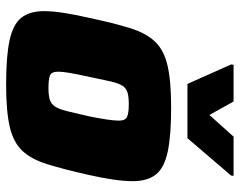

<svg xmlns="http://www.w3.org/2000/svg" viewBox="-96 -660 765 612"><g transform="rotate(90 286.0 -354.5)"><path d="M250 8Q160 8 109 -3Q58 -14 37 -40.5Q16 -67 16 -113Q16 -140 21.5 -175.5Q27 -211 37 -255Q54 -335 70 -386.5Q86 -438 113 -466.5Q140 -495 189.5 -506.5Q239 -518 323 -518Q413 -518 464.5 -507Q516 -496 537 -469Q558 -442 558 -396Q558 -343 538 -255Q520 -175 504 -123.5Q488 -72 461 -43.5Q434 -15 384.5 -3.5Q335 8 250 8ZM261 -127Q284 -127 297.5 -131Q311 -135 319.5 -147Q328 -159 334.5 -185Q341 -211 351 -255Q365 -324 365 -351Q365 -372 353 -377.5Q341 -383 313 -383Q289 -383 275.5 -379Q262 -375 254 -363Q246 -351 240 -325Q234 -299 225 -255Q217 -218 213 -195Q209 -172 209 -158Q209 -137 220.5 -132Q232 -127 261 -127ZM248 -570 186 -709 187 -717H304L347 -640L416 -717H541L540 -709L421 -570Z"/></g></svg>

Font: Saira ExtraBold
Style: Italic
Weight: 800
Italic angle: -12°
Designer: Hector Gatti with collaboration of the Omnibus-Type team
Foundry: Omnibus-Type
Version: Version 1.100; ttfautohint (v1.8.3)